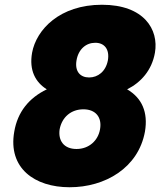

<svg xmlns="http://www.w3.org/2000/svg" viewBox="-20 -775 693 808"><path d="M177 -399C102 -363 54 -304 40 -221C13 -68 125 13 273 13C422 13 562 -68 590 -221C604 -303 577 -363 515 -399C573 -428 619 -479 632 -553C649 -651 586 -755 409 -755C232 -755 133 -651 115 -553C102 -479 129 -429 177 -399ZM381 -595C419 -595 442 -568 434 -521C425 -474 392 -449 355 -449C318 -449 294 -474 302 -521C310 -568 342 -595 381 -595ZM331 -315C382 -315 410 -282 401 -231C393 -184 355 -148 302 -148C248 -148 224 -184 231 -231C241 -283 280 -315 331 -315Z"/></svg>

Font: SVN-Poppins ExtraBold
Style: Italic
Weight: 800
Italic angle: -10°
Designer: Ninad Kale (Devanagari), Jonny Pinhorn (Latin)
Foundry: Indian Type Foundry
Version: Version 3.002 2017